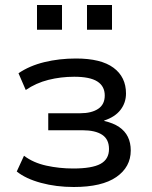

<svg xmlns="http://www.w3.org/2000/svg" viewBox="-20 -739 607 768"><path d="M275 9Q205 9 144 -7.5Q83 -24 47 -53L76 -116Q113 -88 165 -76.5Q217 -65 273 -65Q348 -65 382 -83.5Q416 -102 416 -143Q416 -182 388.5 -200Q361 -218 310 -218H173V-286H301Q346 -286 372.5 -303.5Q399 -321 399 -357Q399 -394 369.5 -413Q340 -432 277 -432Q223 -432 173.5 -419.5Q124 -407 83 -379L54 -446Q98 -476 157.5 -490.5Q217 -505 284 -505Q384 -505 434 -468Q484 -431 484 -365Q484 -328 462 -299.5Q440 -271 397 -257V-255Q433 -247 456.5 -231Q480 -215 491.5 -191.5Q503 -168 503 -137Q503 -71 445.5 -31Q388 9 275 9ZM328 -620V-719H428V-620ZM128 -620V-719H228V-620Z"/></svg>

Font: Nunito Sans 7pt
Style: Regular
Weight: 400
Designer: Vernon Adams
Foundry: Vernon Adams
Version: Version 3.101;gftools[0.9.27]